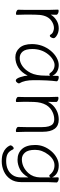

<svg xmlns="http://www.w3.org/2000/svg" viewBox="738 -1262 697 2213"><g transform="rotate(90 1086.5 -155.5)"><path d="M92 -18 94 -106V-367L91 -474Q91 -483 105.5 -483Q120 -483 135 -475.5Q150 -468 150 -456Q150 -444 149.5 -426.5Q149 -409 149 -391Q169 -429 211.5 -456.5Q254 -484 308 -484Q362 -484 403 -452Q420 -438 420 -424.5Q420 -411 411 -396Q402 -381 393 -381Q384 -381 378 -391Q368 -411 344 -420Q320 -429 304 -429Q261 -429 220 -400Q162 -359 152 -266Q148 -230 148 -106L151 0Q151 9 137 9Q123 9 107.5 1.5Q92 -6 92 -18Z M917 -457Q904 -368 904 -196Q904 -89 939 -34Q941 -30 941 -23Q941 -16 930.5 -2.5Q920 11 908 11Q886 11 869.5 -39.5Q853 -90 851 -126Q815 -53 759.5 -18.5Q704 16 639.5 16Q575 16 531.5 -32.5Q488 -81 488 -175Q488 -298 566 -393Q602 -436 645.5 -460Q689 -484 729.5 -484Q770 -484 803.5 -466Q837 -448 853 -410Q855 -456 855 -475Q855 -484 870.5 -484Q886 -484 901.5 -477Q917 -470 917 -459ZM853 -386Q848 -376 838.5 -376Q829 -376 826 -380Q789 -436 729 -436Q701 -436 667.5 -416.5Q634 -397 606 -362Q545 -286 545 -180Q545 -103 574 -68.5Q603 -34 650 -34Q697 -34 742.5 -66Q788 -98 820 -160Q852 -222 852 -334Q852 -361 853 -386Z M1443 -17 1445 -105V-294Q1445 -382 1411 -414Q1391 -432 1354.5 -432Q1318 -432 1281 -417Q1161 -368 1155 -198Q1154 -149 1153 -105V-91Q1153 -91 1156 1Q1156 10 1142 10Q1128 10 1112.5 2.5Q1097 -5 1097 -17L1099 -105V-365L1096 -472Q1096 -481 1110.5 -481Q1125 -481 1140 -473.5Q1155 -466 1155 -456V-428Q1155 -411 1154.5 -392Q1154 -373 1154 -359Q1192 -437 1277 -470Q1316 -484 1359 -484Q1499 -484 1499 -298V-105L1502 1Q1502 10 1488 10Q1474 10 1458.5 2.5Q1443 -5 1443 -17Z M2083 -457Q2079 -381 2079 -358V-50Q2079 22 2045.5 72Q2012 122 1956.5 147.5Q1901 173 1840.5 173Q1780 173 1745 158.5Q1710 144 1690.5 125Q1671 106 1663 90.5Q1655 75 1655 74Q1655 61 1667 48Q1679 35 1689 35Q1699 35 1703 45Q1722 87 1752.5 104.5Q1783 122 1835 122Q1947 122 1999 46Q2025 7 2025 -51V-134Q1985 -64 1930.5 -36.5Q1876 -9 1822 -9Q1744 -9 1697.5 -60.5Q1651 -112 1651 -213Q1651 -314 1722 -398Q1755 -437 1798.5 -460.5Q1842 -484 1887 -484Q1989 -484 2025 -407L2024 -475Q2024 -484 2038.5 -484Q2053 -484 2068 -476.5Q2083 -469 2083 -458ZM2025 -390Q2016 -375 2007.5 -375Q1999 -375 1995 -380Q1953 -435 1885 -435Q1817 -435 1762 -363.5Q1707 -292 1707 -211.5Q1707 -131 1738.5 -95Q1770 -59 1815 -59Q1906 -59 1975 -134Q2023 -188 2025 -270Z"/></g></svg>

Font: ToneOZ-Pinyin-WenKai-Light
Style: Light
Weight: 300
Designer: Fontworks Inc.
Foundry: ToneOZ
Version: Version 0.240331